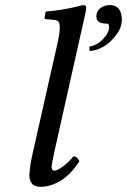

<svg xmlns="http://www.w3.org/2000/svg" viewBox="-20 -718 495 748"><path d="M207 -563Q212.9 -594.7 212.9 -611.8Q212.9 -627 208 -633.1Q203.1 -639.2 192.9 -640.1Q190.9 -640.6 162.1 -643.1Q161.1 -643.1 158.7 -643.6Q156.2 -644 154.8 -644Q153.8 -645 153.8 -648.9Q155.3 -661.6 158.2 -672.9Q229.5 -678.7 293 -695.8Q294.4 -696.3 298.6 -697Q302.7 -697.8 304.2 -698.2Q315.9 -698.2 315.9 -688Q316.4 -687.5 314.9 -676.8Q313.5 -669.4 310.5 -656.5Q307.6 -643.6 302.7 -621.6Q297.9 -599.6 293.9 -583L191.9 -127Q181.2 -78.6 181.2 -67.9Q181.2 -53.2 192.9 -53.2Q202.6 -53.2 224.4 -68.8Q246.1 -84.5 266.1 -108.9Q281.2 -108.9 289.1 -89.8Q256.3 -38.6 216.8 -14.4Q177.2 9.8 137.2 9.8Q96.2 9.8 94.2 -34.2Q94.2 -41 95.2 -45.9Q96.7 -73.7 106.9 -119.1ZM408.2 -698.2Q435.5 -698.2 447 -676.5Q458.5 -654.8 453.1 -625Q446.8 -592.8 412.4 -558.6Q377.9 -524.4 329.1 -519L328.1 -536.1Q358.4 -542 379.4 -563.5Q400.4 -585 404.8 -605Q407.7 -626 395 -626Q347.7 -626 356.9 -665Q359.4 -677.7 373.3 -688Q387.2 -698.2 408.2 -698.2Z"/></svg>

Font: Common Serif News
Style: Italic
Weight: 450
Italic angle: -12°
Designer: Philipp H. Poll, Khaled Hosny
Foundry: Stefan Peev, Context Ltd.
Version: Version 1.026